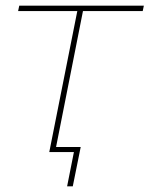

<svg xmlns="http://www.w3.org/2000/svg" viewBox="-20 -537 528 678"><path d="M154 0 253 -498H44L48 -517H488L484 -498H273L178 -18H265L237 121H217L241 0Z"/></svg>

Font: Montserrat Thin
Style: Italic
Weight: 100
Italic angle: -11.3°
Designer: Julieta Ulanovsky
Foundry: Julieta Ulanovsky
Version: Version 9.000; ttfautohint (v1.8.4.7-5d5b)